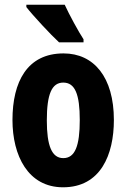

<svg xmlns="http://www.w3.org/2000/svg" viewBox="-20 -786 538 816"><path d="M255 -766H92V-756C118 -722 197 -637 231 -606H335V-619C315 -649 273 -726 255 -766ZM464 -276C464 -458 379 -559 250 -559C96 -559 33 -439 33 -276C33 -125 99 10 248 10C408 10 464 -129 464 -276ZM179 -274C179 -386 200 -435 249 -435C299 -435 319 -385 319 -276C319 -166 299 -114 249 -114C200 -114 179 -167 179 -274Z"/></svg>

Font: Noto Sans Sinhala UI ExtraCondensed ExtraBold
Style: Regular
Weight: 800
Width: 2
Designer: Jelle Bosma - Monotype Design Team
Foundry: Monotype Imaging Inc.
Version: Version 2.006